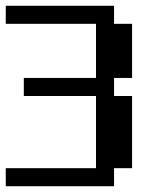

<svg xmlns="http://www.w3.org/2000/svg" viewBox="-20 -645 540 665"><path d="M0 -625H375V-562.5H437.5V-375H375V-312.5H437.5V-62.5H375V0H0V-62.5H312.5V-312.5H62.5V-375H312.5V-562.5H0Z"/></svg>

Font: NeoDunggeunmo
Style: Regular
Weight: 400
Monospace: yes
Version: Version 1.600